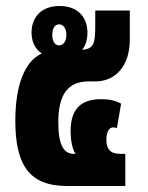

<svg xmlns="http://www.w3.org/2000/svg" viewBox="-20 -619 491 639"><path d="M203 0H397V-107H380C347 -107 334 -123 334 -154C334 -180 343 -195 356 -195C359 -195 365 -195 369 -192L383 -274C366 -284 343 -289 317 -289C247 -289 215 -254 215 -182C215 -153 220 -125 231 -107H225C191 -107 174 -139 174 -212C174 -304 206 -348 274 -348H297C364 -348 412 -399 412 -487V-584H297V-536C297 -473 293 -457 253 -453C264 -466 271 -485 271 -510C271 -562 239 -599 178 -599C120 -599 85 -564 85 -511C85 -478 98 -455 119 -441C60 -414 31 -331 31 -217C31 -72 76 0 203 0ZM177 -468C161 -468 154 -484 154 -503C154 -522 161 -538 177 -538C192 -538 201 -522 201 -503C201 -484 192 -468 177 -468Z"/></svg>

Font: Noto Sans Thai ExtCond Blk
Style: Regular
Weight: 900
Width: 2
Designer: Monotype Design Team
Foundry: Monotype Imaging Inc.
Version: Version 2.002